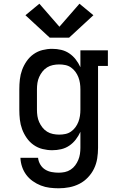

<svg xmlns="http://www.w3.org/2000/svg" viewBox="-20 -801 640 1034"><path d="M296 213Q272 213 247.5 210Q223 207 200 198Q177 189 156.5 174.5Q136 160 121.5 140.5Q107 121 99 97.5Q91 74 90 49H185Q187 68 197 85Q207 102 223 112Q239 122 258 125.5Q277 129 296 129Q313 129 329.5 125.5Q346 122 360.5 112.5Q375 103 385 89.5Q395 76 401.5 60.5Q408 45 410.5 28.5Q413 12 413 -5V-91Q403 -69 388 -49.5Q373 -30 353 -16.5Q333 -3 309.5 2.5Q286 8 261 8Q235 8 209 1.5Q183 -5 161 -20.5Q139 -36 123.5 -58.5Q108 -81 99 -105.5Q90 -130 87 -156.5Q84 -183 84 -210V-320Q84 -347 87 -373.5Q90 -400 99 -424.5Q108 -449 123.5 -471.5Q139 -494 161 -509.5Q183 -525 209 -531.5Q235 -538 261 -538Q286 -538 309.5 -532.5Q333 -527 353 -513.5Q373 -500 388 -480.5Q403 -461 413 -439V-530H561V-446H508V-5Q508 24 503.5 52.5Q499 81 486.5 107Q474 133 453.5 154.5Q433 176 407.5 189Q382 202 353.5 207.5Q325 213 296 213ZM299 -76Q316 -76 332.5 -79.5Q349 -83 362.5 -92.5Q376 -102 386 -115.5Q396 -129 402 -144.5Q408 -160 410.5 -176.5Q413 -193 413 -210V-320Q413 -337 410.5 -353.5Q408 -370 402 -385.5Q396 -401 386 -414.5Q376 -428 362.5 -437.5Q349 -447 332.5 -450.5Q316 -454 299 -454Q282 -454 265 -450.5Q248 -447 233.5 -438Q219 -429 208.5 -415.5Q198 -402 191 -386.5Q184 -371 181.5 -354Q179 -337 179 -320V-210Q179 -193 181.5 -176Q184 -159 191 -143.5Q198 -128 208.5 -114.5Q219 -101 233.5 -92Q248 -83 265 -79.5Q282 -76 299 -76ZM248 -598 117 -719 192 -781 300 -657 408 -781 483 -719 352 -598Z"/></svg>

Font: Iosevka Curly Slab MdEx
Style: Regular
Weight: 500
Width: 7
Monospace: yes
Designer: Belleve Invis
Foundry: Belleve Invis
Version: Version 11.1.0; ttfautohint (v1.8.3)